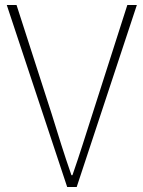

<svg xmlns="http://www.w3.org/2000/svg" viewBox="-20 -746 572 766"><path d="M248 0H286L526 -726H488L349 -292C320 -202 300 -136 269 -47H265C234 -136 214 -202 186 -292L46 -726H7Z"/></svg>

Font: Noto Sans CJK KR Thin
Style: Regular
Weight: 250
Designer: Ryoko NISHIZUKA (kana & ideographs); Paul D. Hunt (Latin, Greek & Cyrillic); Wenlong ZHANG (bopomofo); Sandoll Communica
Foundry: Adobe Systems Incorporated
Version: Version 1.002;PS 1.002;hotconv 1.0.82;makeotf.lib2.5.63406